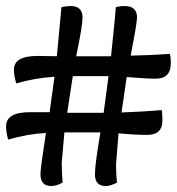

<svg xmlns="http://www.w3.org/2000/svg" viewBox="-23 -643 585 635"><path d="M229 -457H344.2Q344.2 -460.9 351.6 -529.1Q358.9 -597.2 359.9 -619.1Q373 -623 389.2 -623Q430.2 -623 430.2 -585Q430.2 -567.9 409.2 -459Q467.8 -460 539.1 -464.8Q542 -452.1 542 -434.1Q542 -382.8 492.2 -382.8Q460.9 -382.8 396 -388.2L378.9 -271Q453.1 -273.9 512.2 -278.8Q514.2 -261.2 514.2 -244.1Q514.2 -196.8 462.9 -196.8Q423.8 -196.8 369.1 -202.1Q360.8 -106 360.8 -100.1Q360.8 -64 363.8 -39.1Q342.8 -27.8 326.2 -27.8Q291 -27.8 291 -66.9Q291 -99.1 309.1 -205.1H189.9Q181.2 -106 181.2 -104Q181.2 -69.8 184.1 -39.1Q164.1 -27.8 146 -27.8Q110.8 -27.8 110.8 -66.9Q110.8 -86.9 128.9 -203.1Q67.9 -200.2 3.9 -181.2Q-2.9 -206.1 -2.9 -225.1Q-2.9 -272 76.2 -272H141.1L157.2 -389.2Q90.8 -384.8 30.8 -367.2Q22.9 -395 22.9 -412.1Q22.9 -458 101.1 -458L165 -457Q180.2 -617.2 180.2 -619.1Q194.8 -623 210.9 -623Q250 -623 250 -585Q250 -558.1 229 -457ZM199.2 -270H319.8L335.9 -391.1H217.8Z"/></svg>

Font: Sukar
Style: Bold
Weight: 700
Designer: Dario Muhafara - Ghiath Alsory
Foundry: Dario Muhafara - Ghiath Alsory
Version: Version 1.00 March 27, 2016, initial release